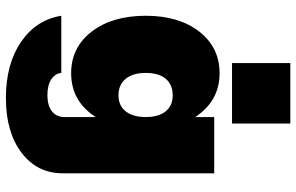

<svg xmlns="http://www.w3.org/2000/svg" viewBox="-196 -601 1000 648"><g transform="rotate(90 304.0 -277.0)"><path d="M192.9 -756.8H397V-560.1H192.9ZM564.9 -500V11.2Q564.9 97.7 495.4 150.4Q425.8 203.1 311 203.1Q196.3 203.1 121.6 152.1Q46.9 101.1 33.2 16.1H226.1Q228.5 37.6 248.3 50.3Q268.1 63 300.8 63Q335.9 63 355.5 47.9Q375 32.7 375 5.9V-100.1Q321.8 -17.1 227.1 -17.1Q140.1 -17.1 86.7 -86.4Q33.2 -155.8 33.2 -269Q33.2 -380.9 86.7 -449.5Q140.1 -518.1 227.1 -518.1Q320.8 -518.1 375 -436V-500ZM301.8 -176.8Q336.4 -176.8 355.7 -201.2Q375 -225.6 375 -269Q375 -312.5 355.7 -336.2Q336.4 -359.9 301.8 -359.9Q265.6 -359.9 245.8 -336.2Q226.1 -312.5 226.1 -269Q226.1 -225.6 246.1 -201.2Q266.1 -176.8 301.8 -176.8Z"/></g></svg>

Font: Overused Grotesk Black
Style: Regular
Weight: 900
Version: Version 0.002